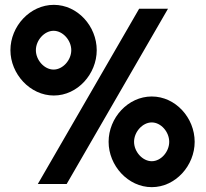

<svg xmlns="http://www.w3.org/2000/svg" viewBox="-20 -749 848 792"><path d="M128 -542C128 -583 163 -622 201 -622C239 -622 274 -583 274 -542C274 -501 239 -462 201 -462C163 -462 128 -501 128 -542ZM23 -542C23 -444 104 -355 202 -355C300 -355 379 -444 379 -542C379 -641 300 -729 202 -729C104 -729 23 -641 23 -542ZM533 -164C533 -205 568 -244 606 -244C644 -244 678 -205 678 -164C678 -123 644 -84 606 -84C568 -84 533 -123 533 -164ZM428 -164C428 -66 508 23 606 23C704 23 783 -66 783 -164C783 -263 704 -351 606 -351C508 -351 428 -263 428 -164ZM255 10 673 -713H554L136 10Z"/></svg>

Font: Bluebird
Style: SfBd
Weight: 700
Designer: Jasper
Foundry: Cannot Into Space Fonts
Version: Version 0.98